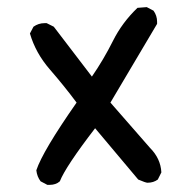

<svg xmlns="http://www.w3.org/2000/svg" viewBox="-20 -525 540 539"><path d="M119 -6H113L94 -16Q84 -29 82 -47Q100 -101 195 -237Q160 -284 120 -330Q80 -376 64 -431L74 -450Q88 -460 105 -460H111L131 -450L238 -310Q271 -358 297 -410Q323 -462 366 -503L392 -505L411 -495Q421 -481 421 -464V-458L290 -237L401 -110Q431 -80 433 -41L423 -21Q411 -12 394 -12Q389 -12 368 -21L247 -165Q164 -57 148 -16Q137 -6 119 -6Z"/></svg>

Font: Xiaolai Mono SC
Style: Regular
Weight: 400
Monospace: yes
Designer: LXGW / Nozomi Seto
Version: Version 3.113;September 30, 2024